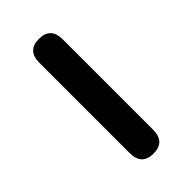

<svg xmlns="http://www.w3.org/2000/svg" viewBox="-5 -781 290 290"><g transform="rotate(45 140.0 -636.0)"><path d="M44 -611Q18 -611 18 -636Q18 -661 44 -661H237Q263 -661 263 -636Q263 -611 237 -611Z"/></g></svg>

Font: Agu Display Uzo
Style: Regular
Weight: 400
Version: Version 1.103